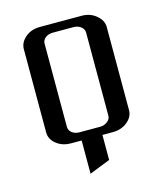

<svg xmlns="http://www.w3.org/2000/svg" viewBox="-90 -506 589 698"><g transform="rotate(-15 204.0 -156.5)"><path d="M47.9 -62V-375Q47.9 -399.9 69.8 -418.9Q91.8 -438 126 -438H282.2Q314.5 -438 336.9 -418.9Q359.9 -399.9 359.9 -375V-62Q359.9 -36.6 336.9 -18.1Q314.5 0 282.2 0H243.2V94.2L165 125V0H126Q92.8 0 70.3 -18.1Q47.9 -36.1 47.9 -62ZM126 -62Q126 -48.3 137.2 -39.6Q148.4 -30.8 165 -30.8H243.2Q258.3 -30.8 270 -40Q282.2 -48.3 282.2 -62V-375Q282.2 -388.2 270.5 -397Q258.8 -405.8 243.2 -405.8H165Q148.4 -405.8 137.2 -397Q126 -388.2 126 -375Z"/></g></svg>

Font: Hhenum
Style: Regular
Weight: 400
Designer: T. Christopher White
Version: Version 1.0